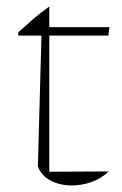

<svg xmlns="http://www.w3.org/2000/svg" viewBox="-20 -561 373 588"><path d="M131 -541V-478H315L312 -452H131V-35L313 -36Q290 -14 260 -3.5Q230 7 200 7Q164 7 135 -8Q106 -23 96 -52L107 -452H36V-462Q59 -483 81.5 -502.5Q104 -522 131 -541Z"/></svg>

Font: Piazzolla Thin
Style: Regular
Weight: 100
Designer: Juan Pablo del Peral
Foundry: Huerta Tipografica
Version: Version 1.330